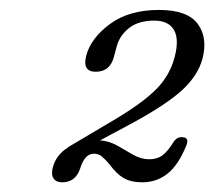

<svg xmlns="http://www.w3.org/2000/svg" viewBox="-20 -732 442 396"><path d="M89 -387Q96 -413 120.5 -428V-428.5L217.5 -486Q274.5 -520 302.2 -548Q330 -576 340 -613.5Q350 -651 338.8 -670.2Q327.5 -689.5 298 -689.5Q265.5 -689.5 246 -674Q226.5 -658.5 220.5 -635.5L215 -615Q207 -584 177.5 -584Q149 -584 158 -618Q168 -654 207.2 -682.8Q246.5 -711.5 308 -711.5Q366.5 -711.5 387.8 -682.8Q409 -654 397.5 -610.5Q388.5 -577 356.8 -547.2Q325 -517.5 254.5 -479L186.5 -442.5Q206 -441 222.8 -431.2Q239.5 -421.5 255.2 -412.5Q271 -403.5 288 -403.5Q304.5 -403.5 315.8 -412.2Q327 -421 338.5 -440Q346 -450.5 357 -449Q370.5 -448 364.5 -432.5Q348 -391.5 325.5 -373.8Q303 -356 273.5 -356Q250 -356 235 -364.8Q220 -373.5 206 -393Q196.5 -404 189.8 -409.5Q183 -415 173.5 -415Q154.5 -415 145 -383.5Q135.5 -356 108 -356Q96 -356 90.5 -364Q85 -372 89 -387Z"/></svg>

Font: Fraunces 9pt Soft Light
Style: Italic
Weight: 300
Italic angle: -16°
Version: Version 1.000;[0bf87f6ff]